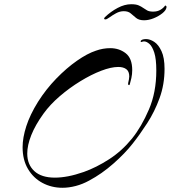

<svg xmlns="http://www.w3.org/2000/svg" viewBox="-20 -850 808 909"><path d="M276 39Q224 39 181 16Q138 -7 112.5 -50Q87 -93 87 -153Q87 -198 104.5 -252.5Q122 -307 160 -368Q198 -428 246.5 -478Q295 -528 344.5 -562.5Q394 -597 434 -610Q467 -622 502 -622Q544 -622 575 -598Q606 -574 606 -518Q606 -499 602 -480.5Q598 -462 595 -453Q594 -447 591 -447Q585 -447 587 -458Q589 -467 590.5 -474.5Q592 -482 592 -488Q592 -512 578 -522.5Q564 -533 540 -533Q506 -533 459 -515Q412 -497 360.5 -465.5Q309 -434 263 -394.5Q217 -355 186 -312Q147 -258 128 -210Q109 -162 109 -123Q109 -71 142.5 -40Q176 -9 240 -9Q269 -9 303 -15.5Q337 -22 377 -36Q436 -57 496.5 -96Q557 -135 605 -194Q650 -250 685 -331.5Q720 -413 720 -516Q720 -571 710.5 -600.5Q701 -630 687.5 -642Q674 -654 662 -654Q658 -654 652 -652Q651 -652 650.5 -651.5Q650 -651 649 -651Q646 -651 646 -654Q646 -659 653 -662Q661 -665 671 -665Q690 -665 710 -652Q730 -639 744.5 -608Q759 -577 759 -524Q759 -450 735.5 -385.5Q712 -321 677 -267Q642 -213 608 -170Q572 -124 517 -75.5Q462 -27 402 5Q371 22 338.5 30.5Q306 39 276 39ZM662 -754Q638 -754 624.5 -765Q611 -776 599 -786.5Q587 -797 566 -797Q547 -797 529 -787Q511 -777 498 -767.5Q485 -758 479 -758Q473 -758 473 -762Q473 -765 477 -769Q504 -795 537 -812.5Q570 -830 601 -830Q624 -830 636.5 -824.5Q649 -819 658 -812.5Q667 -806 677 -800.5Q687 -795 705 -795Q725 -795 739.5 -803.5Q754 -812 762 -824Q770 -822 768 -814Q766 -801 748.5 -787Q731 -773 707.5 -763.5Q684 -754 662 -754Z"/></svg>

Font: Arizonia
Style: Regular
Weight: 400
Designer: Robert E. Leuschke
Foundry: Robert E. Leuschke
Version: Version 1.010; ttfautohint (v1.8.4.7-5d5b)